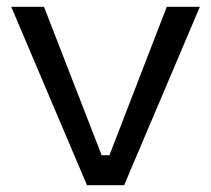

<svg xmlns="http://www.w3.org/2000/svg" viewBox="-20 -543 619 563"><path d="M235 0 13 -523H109L278 -88H301L469 -523H566L344 0Z"/></svg>

Font: Tomorrow
Style: Regular
Weight: 400
Designer: Tony de Marco, Monica Rizzolli
Foundry: Just in Type
Version: Version 2.002